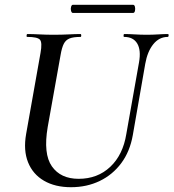

<svg xmlns="http://www.w3.org/2000/svg" viewBox="-20 -767 724 801"><path d="M560 -507Q569 -558 552.5 -585.5Q536 -613 498 -613Q495 -613 495.5 -619Q496 -625 498 -625Q520 -625 543 -623.5Q566 -622 593 -622Q617 -622 640 -623.5Q663 -625 680 -625Q684 -625 683.5 -619Q683 -613 680 -613Q644 -613 619.5 -582.5Q595 -552 586 -501L534 -203Q522 -135 486 -86.5Q450 -38 396 -12Q342 14 276 14Q210 14 163.5 -13Q117 -40 97 -90Q77 -140 89 -208L149 -546Q157 -590 146.5 -601.5Q136 -613 94 -613Q90 -613 91 -619Q92 -625 93 -625Q117 -625 145 -623.5Q173 -622 203 -622Q238 -622 266.5 -623.5Q295 -625 316 -625Q319 -625 319 -619Q319 -613 316 -613Q286 -613 270 -606.5Q254 -600 246 -584Q238 -568 233 -539L179 -237Q160 -125 196.5 -73Q233 -21 308 -21Q387 -21 440 -71Q493 -121 507 -208ZM284 -713Q279 -713 276.5 -721.5Q274 -730 276.5 -738.5Q279 -747 284 -747H535Q541 -747 543 -738.5Q545 -730 543 -721.5Q541 -713 535 -713Z"/></svg>

Font: Cormorant Light SemiBold
Style: Italic
Weight: 600
Italic angle: -10°
Version: Version 4.000